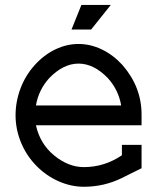

<svg xmlns="http://www.w3.org/2000/svg" viewBox="-20 -728 621 759"><path d="M459 -311Q448.7 -372.1 406.7 -418.9Q351.1 -476.6 290.5 -476.6Q230 -476.6 174.3 -418.9Q132.3 -372.1 122.1 -311ZM311.5 10.3Q261.2 10.3 212.6 -11Q164.1 -32.2 125 -71.3Q84.5 -112.3 63 -164.8Q41.5 -217.3 41.5 -272Q41.5 -326.2 61 -378.2Q80.6 -430.2 117.2 -470.7Q153.8 -511.2 198.7 -532.7Q243.7 -554.2 290.5 -554.2Q337.4 -554.2 382.3 -532.7Q427.2 -511.2 463.9 -471.2Q539.6 -384.3 539.6 -275.4V-232.9H122.1Q138.2 -159.2 194.3 -113.3Q250.5 -67.4 311.5 -67.4Q393.1 -67.4 461.9 -114.3V-155.3H539.6V-63L461.9 -24.4Q391.6 10.3 311.5 10.3ZM340.3 -611.3H262.7L301.8 -708.5H418Z"/></svg>

Font: Turpis
Style: Regular
Weight: 400
Designer: GGBotNet
Foundry: f0n7
Version: 1.00